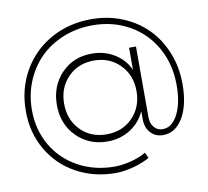

<svg xmlns="http://www.w3.org/2000/svg" viewBox="-93 -819 1184 1094"><g transform="rotate(-10 499.5 -272.0)"><path d="M728 -109.9Q728 -72.3 747.6 -50Q767.1 -27.8 796.9 -27.8Q850.6 -27.8 884.3 -92.3Q918 -156.7 918 -262.2Q918 -381.3 865.2 -476.8Q812.5 -572.3 717.8 -626.2Q623 -680.2 503.9 -680.2Q414.1 -680.2 335.4 -648.7Q256.8 -617.2 200.9 -562Q145 -506.8 113 -429.4Q81.1 -352.1 81.1 -263.2Q81.1 -149.9 134 -58.8Q187 32.2 281 83.5Q375 134.8 491.2 134.8Q534.7 134.8 585.7 121.6Q636.7 108.4 672.9 86.9L688 119.1Q649.4 142.1 593.3 157Q537.1 171.9 491.2 171.9Q364.7 171.9 262.9 115.7Q161.1 59.6 103.5 -40Q45.9 -139.6 45.9 -263.2Q45.9 -392.1 105.2 -495.6Q164.6 -599.1 269.3 -657.5Q374 -715.8 503.9 -715.8Q599.6 -715.8 682.9 -681.6Q766.1 -647.5 825.2 -587.9Q884.3 -528.3 918.2 -443.8Q952.1 -359.4 952.1 -262.2Q952.1 -140.1 908.7 -67.1Q865.2 5.9 793 5.9Q751.5 5.9 723.6 -22.2Q695.8 -50.3 693.8 -98.1V-149.9Q665 -86.4 606.9 -49.8Q548.8 -13.2 475.1 -13.2Q368.7 -13.2 297.4 -85Q226.1 -156.7 226.1 -267.1Q226.1 -377 295.7 -449.5Q365.2 -522 472.2 -522Q547.9 -522 606 -484.4Q664.1 -446.8 688 -389.2V-518.1H728ZM268.1 -268.1Q268.1 -175.3 326.9 -114.7Q385.7 -54.2 477.1 -54.2Q568.8 -54.2 627.9 -114.7Q687 -175.3 687 -268.1Q687 -359.9 627.7 -420.4Q568.4 -481 477.1 -481Q385.7 -481 326.9 -420.4Q268.1 -359.9 268.1 -268.1Z"/></g></svg>

Font: Montserrat-Arabic ExtraLight
Style: Regular
Weight: 275
Designer: Mohamed Gaber
Foundry: Kief Type Foundry
Version: Version 5.008;PS 005.008;hotconv 1.0.88;makeotf.lib2.5.64775